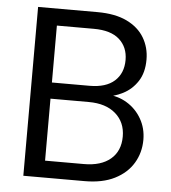

<svg xmlns="http://www.w3.org/2000/svg" viewBox="-51 -747 705 793"><g transform="rotate(5 301.5 -350.0)"><path d="M75 0V-700H321Q395 -700 443.5 -676.5Q492 -653 516 -612.5Q540 -572 540 -522Q540 -468 516.5 -432Q493 -396 455.5 -377Q418 -358 376 -354L390 -364Q435 -363 473 -340Q511 -317 533.5 -278Q556 -239 556 -191Q556 -138 530 -94.5Q504 -51 453.5 -25.5Q403 0 329 0ZM159 -70H320Q391 -70 430.5 -103.5Q470 -137 470 -197Q470 -256 429.5 -291.5Q389 -327 318 -327H159ZM159 -394H315Q383 -394 418.5 -426Q454 -458 454 -513Q454 -566 418.5 -598Q383 -630 312 -630H159Z"/></g></svg>

Font: DM Sans 16pt
Style: Regular
Weight: 400
Version: Version 4.004;gftools[0.9.30]